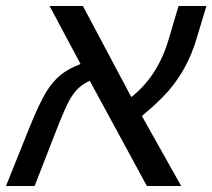

<svg xmlns="http://www.w3.org/2000/svg" viewBox="-62 -619 707 639"><path d="M103 -599.1H213.9L375 -295.9Q463.9 -365.7 500 -490.2L532.2 -599.1H625L592.8 -492.2Q577.1 -439.5 554 -396.7Q530.8 -354 499.8 -317.9Q468.8 -281.7 410.2 -232.9L541 0H426.8L236.8 -350.1Q213.9 -339.8 198.2 -324.7Q182.6 -309.6 169.2 -285.6Q155.8 -261.7 129.9 -196.8L53.2 0H-42L36.1 -194.8Q69.8 -277.3 91.6 -312.7Q113.3 -348.1 139.9 -369.6Q166.5 -391.1 206.1 -405.8Z"/></svg>

Font: Cousine
Style: Italic
Weight: 400
Italic angle: -12°
Monospace: yes
Designer: Steve Matteson
Foundry: Monotype Imaging Inc.
Version: Version 1.21